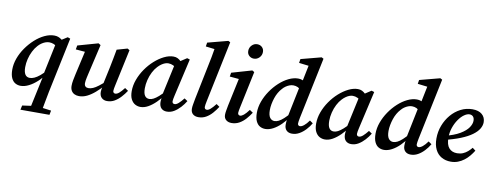

<svg xmlns="http://www.w3.org/2000/svg" viewBox="-74 -1146 4572 1778"><g transform="rotate(10 2211.5 -257.0)"><path d="M132 14Q104 14 81 1Q58 -12 44 -42Q30 -72 30 -121Q30 -174 49.5 -227.5Q69 -281 103 -329.5Q137 -378 179.5 -416.5Q222 -455 268.5 -477Q315 -499 359 -499Q380 -499 396.5 -493Q413 -487 428.5 -475.5Q444 -464 460 -445L409 -393Q387 -413 366 -421Q345 -429 325 -429Q306 -429 287.5 -422Q269 -415 252 -403Q235 -391 221 -375Q198 -350 180.5 -315Q163 -280 153.5 -241Q144 -202 144 -164Q144 -119 158.5 -96Q173 -73 203 -73Q222 -73 245 -83Q268 -93 296 -116Q324 -139 355 -176L372 -141H354Q325 -97 286.5 -61.5Q248 -26 208 -6Q168 14 132 14ZM169 232 178 191 292 175H331L450 191L442 232ZM249 232 322 -109V-125L390 -449L399 -451L484 -505L509 -496L400 24Q390 77 380 129Q370 181 361 232Z M681 14Q656 14 637 4.5Q618 -5 607.5 -23.5Q597 -42 597 -68Q597 -93 602.5 -122Q608 -151 614 -178L670 -426L687 -398L577 -407L584 -445L775 -499L796 -486L729 -197Q725 -180 722 -165.5Q719 -151 717 -138.5Q715 -126 715 -115Q715 -94 725.5 -84Q736 -74 754 -74Q774 -74 796.5 -83.5Q819 -93 847 -114.5Q875 -136 912 -169L923 -133H908Q868 -87 829.5 -54Q791 -21 754.5 -3.5Q718 14 681 14ZM944 14Q913 14 893 -5Q873 -24 873 -61Q873 -72 875.5 -86.5Q878 -101 885 -125H880L917 -298Q926 -341 934 -384Q942 -427 950 -470L1048 -498L1068 -486L995 -145Q991 -127 988.5 -112.5Q986 -98 986 -89Q986 -79 992 -73Q998 -67 1007 -67Q1024 -67 1043 -83Q1062 -99 1089 -134L1120 -113Q1099 -81 1072.5 -52Q1046 -23 1014.5 -4.5Q983 14 944 14Z M1258 14Q1231 14 1207.5 1Q1184 -12 1169 -41Q1154 -70 1154 -117Q1154 -171 1174 -225.5Q1194 -280 1228 -329Q1262 -378 1304.5 -416Q1347 -454 1392.5 -476.5Q1438 -499 1480 -499Q1503 -499 1520 -490.5Q1537 -482 1552 -467Q1567 -452 1581 -432L1532 -391Q1512 -408 1490 -418.5Q1468 -429 1444 -429Q1429 -429 1413 -423Q1397 -417 1380.5 -405.5Q1364 -394 1348 -377Q1325 -353 1307 -318Q1289 -283 1279 -242.5Q1269 -202 1269 -164Q1269 -116 1284 -94.5Q1299 -73 1326 -73Q1345 -73 1365.5 -83.5Q1386 -94 1412.5 -117Q1439 -140 1471 -177L1478 -141H1469Q1438 -97 1402.5 -62Q1367 -27 1330.5 -6.5Q1294 14 1258 14ZM1506 14Q1474 14 1454.5 -5Q1435 -24 1434 -63Q1434 -73 1435 -82Q1436 -91 1437.5 -100Q1439 -109 1441 -119L1437 -122L1507 -444L1518 -448L1607 -506L1633 -498L1552 -144Q1548 -126 1545.5 -112.5Q1543 -99 1543 -90Q1543 -79 1549 -73Q1555 -67 1565 -67Q1582 -67 1602.5 -85Q1623 -103 1648 -135L1678 -115Q1659 -83 1632 -53.5Q1605 -24 1573.5 -5Q1542 14 1506 14Z M1803 14Q1770 14 1750.5 -3.5Q1731 -21 1731 -54Q1731 -71 1735 -93Q1739 -115 1745 -149L1807 -453Q1818 -505 1828 -556.5Q1838 -608 1846 -661L1883 -628L1758 -643L1764 -680L1955 -730L1974 -720L1854 -144Q1850 -125 1848 -112Q1846 -99 1846 -90Q1846 -79 1852 -73Q1858 -67 1868 -67Q1883 -67 1902.5 -83.5Q1922 -100 1949 -135L1979 -114Q1958 -81 1932 -51.5Q1906 -22 1874 -4Q1842 14 1803 14Z M2043 -51Q2043 -68 2047 -90.5Q2051 -113 2056 -140L2116 -421L2137 -397L2025 -407L2031 -444L2221 -499L2241 -487L2169 -145Q2165 -127 2162.5 -112.5Q2160 -98 2160 -90Q2160 -79 2166 -73Q2172 -67 2181 -67Q2196 -67 2215.5 -83Q2235 -99 2262 -135L2293 -114Q2272 -81 2245.5 -51.5Q2219 -22 2186.5 -4Q2154 14 2115 14Q2083 14 2063 -3Q2043 -20 2043 -51ZM2215 -609Q2189 -609 2170.5 -626Q2152 -643 2152 -671Q2152 -702 2173.5 -724Q2195 -746 2224 -746Q2252 -746 2270 -728.5Q2288 -711 2288 -684Q2288 -653 2266.5 -631Q2245 -609 2215 -609Z M2432 14Q2404 14 2381 1Q2358 -12 2344 -42Q2330 -72 2330 -121Q2330 -174 2349.5 -227.5Q2369 -281 2402 -329.5Q2435 -378 2477 -416.5Q2519 -455 2564.5 -477Q2610 -499 2653 -499Q2673 -499 2689.5 -493Q2706 -487 2721.5 -475.5Q2737 -464 2753 -445L2700 -390Q2681 -411 2661.5 -420Q2642 -429 2619 -429Q2601 -429 2583 -422Q2565 -415 2548.5 -403.5Q2532 -392 2519 -376Q2502 -358 2488 -333.5Q2474 -309 2464.5 -280.5Q2455 -252 2449.5 -222.5Q2444 -193 2444 -166Q2444 -117 2460.5 -95Q2477 -73 2503 -73Q2522 -73 2542.5 -83Q2563 -93 2588.5 -116Q2614 -139 2646 -177L2659 -141H2644Q2615 -97 2579 -61.5Q2543 -26 2505 -6Q2467 14 2432 14ZM2683 14Q2650 14 2631 -5Q2612 -24 2612 -58Q2612 -70 2613 -83.5Q2614 -97 2618 -119L2616 -124L2680 -435L2691 -459L2732 -660L2760 -628L2635 -643L2641 -680L2832 -730L2851 -720L2731 -144Q2727 -124 2725 -111Q2723 -98 2723 -89Q2723 -79 2729 -73Q2735 -67 2744 -67Q2760 -67 2781.5 -84Q2803 -101 2827 -135L2857 -114Q2838 -81 2810.5 -51.5Q2783 -22 2751 -4Q2719 14 2683 14Z M2992 14Q2965 14 2941.5 1Q2918 -12 2903 -41Q2888 -70 2888 -117Q2888 -171 2908 -225.5Q2928 -280 2962 -329Q2996 -378 3038.5 -416Q3081 -454 3126.5 -476.5Q3172 -499 3214 -499Q3237 -499 3254 -490.5Q3271 -482 3286 -467Q3301 -452 3315 -432L3266 -391Q3246 -408 3224 -418.5Q3202 -429 3178 -429Q3163 -429 3147 -423Q3131 -417 3114.5 -405.5Q3098 -394 3082 -377Q3059 -353 3041 -318Q3023 -283 3013 -242.5Q3003 -202 3003 -164Q3003 -116 3018 -94.5Q3033 -73 3060 -73Q3079 -73 3099.5 -83.5Q3120 -94 3146.5 -117Q3173 -140 3205 -177L3212 -141H3203Q3172 -97 3136.5 -62Q3101 -27 3064.5 -6.5Q3028 14 2992 14ZM3240 14Q3208 14 3188.5 -5Q3169 -24 3168 -63Q3168 -73 3169 -82Q3170 -91 3171.5 -100Q3173 -109 3175 -119L3171 -122L3241 -444L3252 -448L3341 -506L3367 -498L3286 -144Q3282 -126 3279.5 -112.5Q3277 -99 3277 -90Q3277 -79 3283 -73Q3289 -67 3299 -67Q3316 -67 3336.5 -85Q3357 -103 3382 -135L3412 -115Q3393 -83 3366 -53.5Q3339 -24 3307.5 -5Q3276 14 3240 14Z M3548 14Q3520 14 3497 1Q3474 -12 3460 -42Q3446 -72 3446 -121Q3446 -174 3465.5 -227.5Q3485 -281 3518 -329.5Q3551 -378 3593 -416.5Q3635 -455 3680.5 -477Q3726 -499 3769 -499Q3789 -499 3805.5 -493Q3822 -487 3837.5 -475.5Q3853 -464 3869 -445L3816 -390Q3797 -411 3777.5 -420Q3758 -429 3735 -429Q3717 -429 3699 -422Q3681 -415 3664.5 -403.5Q3648 -392 3635 -376Q3618 -358 3604 -333.5Q3590 -309 3580.5 -280.5Q3571 -252 3565.5 -222.5Q3560 -193 3560 -166Q3560 -117 3576.5 -95Q3593 -73 3619 -73Q3638 -73 3658.5 -83Q3679 -93 3704.5 -116Q3730 -139 3762 -177L3775 -141H3760Q3731 -97 3695 -61.5Q3659 -26 3621 -6Q3583 14 3548 14ZM3799 14Q3766 14 3747 -5Q3728 -24 3728 -58Q3728 -70 3729 -83.5Q3730 -97 3734 -119L3732 -124L3796 -435L3807 -459L3848 -660L3876 -628L3751 -643L3757 -680L3948 -730L3967 -720L3847 -144Q3843 -124 3841 -111Q3839 -98 3839 -89Q3839 -79 3845 -73Q3851 -67 3860 -67Q3876 -67 3897.5 -84Q3919 -101 3943 -135L3973 -114Q3954 -81 3926.5 -51.5Q3899 -22 3867 -4Q3835 14 3799 14Z M4176 14Q4127 14 4089 -7.5Q4051 -29 4030 -71.5Q4009 -114 4009 -175Q4009 -239 4031 -297Q4053 -355 4091.5 -400.5Q4130 -446 4181.5 -472.5Q4233 -499 4292 -499Q4350 -499 4382 -471.5Q4414 -444 4414 -398Q4414 -367 4395.5 -336Q4377 -305 4336.5 -275.5Q4296 -246 4231.5 -220Q4167 -194 4074 -172L4072 -210Q4166 -233 4219.5 -265Q4273 -297 4296 -331Q4319 -365 4319 -395Q4319 -421 4306.5 -434.5Q4294 -448 4273 -448Q4250 -448 4222.5 -428.5Q4195 -409 4171 -374Q4147 -339 4132 -295Q4117 -251 4117 -203Q4117 -135 4144.5 -104Q4172 -73 4220 -73Q4251 -73 4275.5 -83.5Q4300 -94 4320 -111.5Q4340 -129 4355 -148L4384 -126Q4368 -100 4347 -74.5Q4326 -49 4299.5 -29Q4273 -9 4242.5 2.5Q4212 14 4176 14Z"/></g></svg>

Font: Source Serif 4 18pt SemiBold
Style: Italic
Weight: 600
Italic angle: -12°
Designer: Frank Grießhammer
Foundry: Adobe Systems Incorporated
Version: Version 4.004;hotconv 1.0.116;makeotfexe 2.5.65601